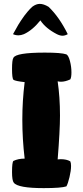

<svg xmlns="http://www.w3.org/2000/svg" viewBox="-20 -969 426 989"><path d="M42 -83Q42 -133 49 -140Q74 -152 107 -152Q95 -252 95 -353Q95 -450 107 -546Q60 -551 49 -558Q42 -566 42 -614Q42 -661 49 -671Q61 -698 211 -698Q296 -698 322 -689Q333 -683 340.5 -654Q348 -625 348 -596Q348 -570 342 -560Q316 -548 294 -548Q287 -548 277 -550Q289 -469 289 -374Q289 -296 277 -148Q282 -149 293 -149Q323 -149 342 -138Q346 -130 346 -114Q346 -90 338 -56.5Q330 -23 322 -9Q296 0 205 0Q72 0 51 -28Q42 -39 42 -83ZM47 -793Q50 -798 60 -816Q70 -834 74 -841Q78 -848 88 -863Q98 -878 105 -887.5Q112 -897 123 -910Q134 -923 146 -934Q166 -949 185 -949Q205 -949 230 -934Q285 -882 329 -793Q315 -785 302 -785Q289 -785 273 -793Q215 -823 188 -864Q147 -813 103 -793Q88 -787 75 -787Q60 -787 47 -793Z"/></svg>

Font: Gorditas
Style: Bold
Weight: 700
Designer: Gustavo Dipre (gbrenda1987@gmail.com)
Foundry: Gustavo Dipre (gbrenda1987@gmail.com)
Version: Version 001.001